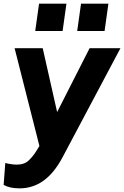

<svg xmlns="http://www.w3.org/2000/svg" viewBox="-31 -810 680 1052"><path d="M76 222Q22 222 -11 203L-2 83Q12 87 30 89.5Q48 92 61 92Q103 92 127 68.5Q151 45 167 19L185 -10L49 -546H203L282 -196L460 -546H629L310 55Q264 140 206 181Q148 222 76 222ZM162 -640 183 -790H333L312 -640ZM392 -640 413 -790H563L542 -640Z"/></svg>

Font: Plus Jakarta Sans ExtraBold
Style: Italic
Weight: 800
Italic angle: -8°
Designer: Gumpita Rahayu
Foundry: Tokotype
Version: Version 2.071; ttfautohint (v1.8.4.7-5d5b);gftools[0.9.29]